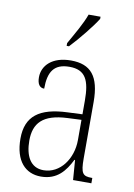

<svg xmlns="http://www.w3.org/2000/svg" viewBox="-87 -822 620 888"><g transform="rotate(10 223.0 -378.0)"><path d="M181 -619V-606H192C233 -649 291 -721 312 -756V-766H256C240 -721 210 -671 181 -619ZM168 10C245 10 281 -39 308 -93H311L318 0H404V-25H401C359 -25 349 -36 349 -107V-372C349 -493 306 -543 213 -543C125 -543 80 -496 80 -441C80 -410 91 -393 113 -393C113 -473 139 -513 211 -513C287 -513 308 -466 308 -371V-307L239 -304C107 -299 45 -252 45 -147C45 -41 96 10 168 10ZM175 -21C113 -21 87 -74 87 -145C87 -226 127 -273 243 -278L308 -281V-186C308 -98 253 -21 175 -21Z"/></g></svg>

Font: Noto Serif Devanagari Condensed ExtraLight
Style: Regular
Weight: 200
Width: 3
Designer: Universal Thirst, Indian Type Foundry and the Monotype Design Team
Foundry: Monotype Imaging Inc.
Version: Version 2.004